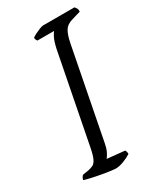

<svg xmlns="http://www.w3.org/2000/svg" viewBox="-186 -773 716 843"><g transform="rotate(-30 171.5 -352.0)"><path d="M143 0Q136 0 121 -2Q106 -4 87.5 -7Q69 -10 50 -14Q31 -18 16 -21.5Q1 -25 -7 -28Q-5 -36 -1.5 -41.5Q2 -47 6 -49L32 -53Q47 -56 58 -61Q69 -66 77.5 -83.5Q86 -101 93 -139L180 -585Q188 -621 197 -638Q206 -655 210 -659H126Q123 -662 121 -666.5Q119 -671 119 -677Q125 -682 137 -688Q149 -694 161.5 -699Q174 -704 180 -704H339Q343 -700 347 -693.5Q351 -687 350 -676L306 -663Q277 -655 265 -635.5Q253 -616 245 -576L156 -119Q152 -97 144 -81Q136 -65 129 -57L218 -48Q219 -47 221 -41.5Q223 -36 223 -28Q206 -17 183.5 -8.5Q161 0 143 0Z"/></g></svg>

Font: Texturina Medium 12pt Thin
Style: Italic
Weight: 250
Italic angle: -11°
Version: Version 1.002